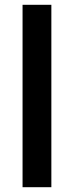

<svg xmlns="http://www.w3.org/2000/svg" viewBox="-20 -780 308 800"><path d="M194 0V-760H74V0Z"/></svg>

Font: Noto Sans Kannada SemiCondensed SemiBold
Style: Regular
Weight: 600
Width: 4
Designer: Jelle Bosma - Monotype Design Team
Foundry: Monotype Imaging Inc.
Version: Version 2.005